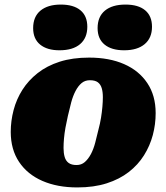

<svg xmlns="http://www.w3.org/2000/svg" viewBox="-20 -806 728 840"><path d="M240 -586Q299 -586 330.5 -613Q362 -640 362 -689Q362 -736 332 -761Q302 -786 246 -786Q189 -786 157 -759.5Q125 -733 125 -683Q125 -636 155.5 -611Q186 -586 240 -586ZM523 -586Q581 -586 613 -613Q645 -640 645 -689Q645 -736 615 -761Q585 -786 529 -786Q471 -786 439 -759.5Q407 -733 407 -683Q407 -636 437.5 -611Q468 -586 523 -586ZM411 -240Q418 -266 422 -291Q426 -316 428 -339Q430 -362 430 -381Q430 -404 425 -420.5Q420 -437 408 -446Q396 -455 373 -455Q352 -455 337 -442.5Q322 -430 310.5 -408Q299 -386 291.5 -358Q284 -330 277 -299Q271 -273 266.5 -248Q262 -223 260 -200.5Q258 -178 258 -158Q258 -136 263 -119Q268 -102 280.5 -93Q293 -84 315 -84Q336 -84 351 -97Q366 -110 377.5 -131.5Q389 -153 396.5 -181.5Q404 -210 411 -240ZM27 -229Q27 -277 39.5 -324.5Q52 -372 78 -413Q104 -454 144.5 -486Q185 -518 241 -536Q297 -554 370 -554Q458 -554 523 -525.5Q588 -497 624.5 -442.5Q661 -388 661 -311Q661 -262 648.5 -215Q636 -168 610 -126.5Q584 -85 543.5 -53.5Q503 -22 447 -4Q391 14 318 14Q231 14 165.5 -14.5Q100 -43 63.5 -97.5Q27 -152 27 -229Z"/></svg>

Font: Roboto Serif Black
Style: Italic
Weight: 900
Italic angle: -10°
Version: Version 1.008